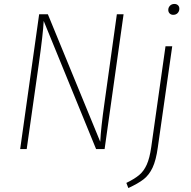

<svg xmlns="http://www.w3.org/2000/svg" viewBox="-20 -754 967 971"><path d="M509 0H466L201 -648Q198 -585 176 -429L115 0H82L178 -682H222L487 -37Q490 -105 509 -238L571 -682H605ZM619 171Q660 151 683.5 131.5Q707 112 722 79Q737 46 745 -11L817 -520H851L778 -8Q769 57 751.5 94Q734 131 706.5 152.5Q679 174 629 197ZM831 -704Q831 -716 839.5 -725Q848 -734 862 -734Q873 -734 880 -727.5Q887 -721 887 -710Q887 -697 878.5 -688Q870 -679 856 -679Q845 -679 838 -686Q831 -693 831 -704Z"/></svg>

Font: FiraGO UltraLight
Style: Italic
Weight: 200
Italic angle: -8°
Designer: bBox Type GmbH
Foundry: bBox Type GmbH
Version: Version 1.001